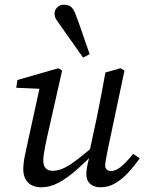

<svg xmlns="http://www.w3.org/2000/svg" viewBox="-20 -783 620 816"><path d="M156 13Q133 13 115.5 4.5Q98 -4 88.5 -21.5Q79 -39 79 -63Q79 -90 86 -123Q93 -156 99 -184L153 -430L164 -405L49 -410L54 -443L228 -493L244 -483L179 -195Q175 -176 171.5 -158.5Q168 -141 166 -126.5Q164 -112 164 -101Q164 -79 174 -68Q184 -57 203 -57Q228 -57 253.5 -69.5Q279 -82 313 -108.5Q347 -135 394 -175L400 -141H389Q343 -94 303.5 -59.5Q264 -25 228 -6Q192 13 156 13ZM406 13Q381 13 364 -1Q347 -15 347 -43Q347 -56 350 -73.5Q353 -91 362 -124H357L391 -281Q401 -329 410 -377.5Q419 -426 428 -475L492 -493L509 -483L437 -142Q433 -122 430 -105Q427 -88 427 -79Q427 -69 434 -62.5Q441 -56 451 -56Q471 -56 493 -73.5Q515 -91 546 -129L574 -110Q551 -78 525.5 -50Q500 -22 470.5 -4.5Q441 13 406 13ZM361 -553 333 -538Q316 -563 299.5 -586Q283 -609 267 -631.5Q251 -654 233 -680Q222 -695 217 -703.5Q212 -712 212 -726Q212 -741 223.5 -752Q235 -763 252 -763Q273 -763 284 -752Q295 -741 303 -717Q314 -689 323 -662.5Q332 -636 341.5 -608.5Q351 -581 361 -553Z"/></svg>

Font: Source Serif 4 18pt
Style: Italic
Weight: 400
Italic angle: -12°
Designer: Frank Grießhammer
Foundry: Adobe Systems Incorporated
Version: Version 4.004;hotconv 1.0.116;makeotfexe 2.5.65601